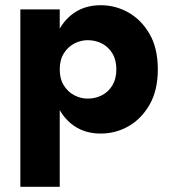

<svg xmlns="http://www.w3.org/2000/svg" viewBox="-20 -496 657 736"><path d="M209 220V-460H58V220ZM585 -230Q585 -311 553.5 -365.5Q522 -420 472.5 -448Q423 -476 366 -476Q306 -476 262.5 -445.5Q219 -415 196 -360Q173 -305 173 -230Q173 -156 196 -100.5Q219 -45 262.5 -14.5Q306 16 366 16Q423 16 472.5 -12Q522 -40 553.5 -95Q585 -150 585 -230ZM426 -230Q426 -194 411 -169Q396 -144 371 -131Q346 -118 316 -118Q290 -118 265.5 -130.5Q241 -143 225 -168Q209 -193 209 -230Q209 -267 225 -292Q241 -317 265.5 -329.5Q290 -342 316 -342Q346 -342 371 -329Q396 -316 411 -291Q426 -266 426 -230Z"/></svg>

Font: Glinicke Jost Bold
Style: Bold
Weight: 700
Version: Version 3.710